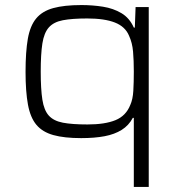

<svg xmlns="http://www.w3.org/2000/svg" viewBox="-20 -538 718 759"><path d="M509 201V-72H505Q489 -42 461 -24.5Q433 -7 393.5 0.5Q354 8 301 8Q234 8 191 -4Q148 -16 124 -44.5Q100 -73 90.5 -124.5Q81 -176 81 -254Q81 -333 90 -384.5Q99 -436 123 -465Q147 -494 190.5 -506Q234 -518 302 -518Q346 -518 387 -511.5Q428 -505 460 -486Q492 -467 509 -429H513L516 -510H568V201ZM326 -46Q395 -46 436.5 -63Q478 -80 495 -123Q505 -145 507 -178.5Q509 -212 509 -255Q509 -299 506 -334Q503 -369 490 -397Q475 -433 434 -449Q393 -465 325 -465Q265 -465 228.5 -458Q192 -451 173 -429.5Q154 -408 147.5 -366Q141 -324 141 -255Q141 -186 147.5 -144Q154 -102 173 -81Q192 -60 228.5 -53Q265 -46 326 -46Z"/></svg>

Font: Saira Expanded Light
Style: Regular
Weight: 300
Width: 7
Designer: Hector Gatti with collaboration of the Omnibus-Type team
Foundry: Omnibus-Type
Version: Version 1.101